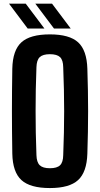

<svg xmlns="http://www.w3.org/2000/svg" viewBox="-20 -992 532 1022"><path d="M245.5 9Q140.5 9 94 -33.5Q47.5 -76 45.5 -174Q44.5 -236 44 -291.8Q43.5 -347.5 43.5 -401Q43.5 -454.5 44 -510Q44.5 -565.5 45.5 -626.5Q47.5 -724.5 94 -766.8Q140.5 -809 245.5 -809Q349.5 -809 395.8 -766.8Q442 -724.5 445 -626.5Q447 -565.5 448 -510Q449 -454.5 449 -400.5Q449 -346.5 448 -291Q447 -235.5 445 -174Q442 -76 395.8 -33.5Q349.5 9 245.5 9ZM245.5 -96.5Q283.5 -96.5 299.8 -112.5Q316 -128.5 316.5 -166.5Q319 -228 320.2 -285.8Q321.5 -343.5 321.5 -400.2Q321.5 -457 320.2 -515Q319 -573 316.5 -634Q316 -672 299.8 -687.8Q283.5 -703.5 245.5 -703.5Q208 -703.5 191.5 -687.8Q175 -672 174 -634Q171.5 -573.5 170.5 -515.8Q169.5 -458 169.5 -401.2Q169.5 -344.5 170.5 -286.5Q171.5 -228.5 174 -166.5Q175 -128.5 191.5 -112.5Q208 -96.5 245.5 -96.5ZM267.5 -840 168 -972.5H257L356.5 -840ZM127.5 -840 28 -972.5H117L216.5 -840Z"/></svg>

Font: Big Shoulders
Style: Bold
Weight: 700
Designer: Patric King
Foundry: XO Type Co
Version: Version 2.002